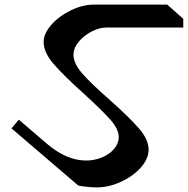

<svg xmlns="http://www.w3.org/2000/svg" viewBox="-20 -806 818 836"><path d="M778 -686H441Q413 -686 379.5 -669Q346 -652 323 -624.5Q300 -597 300 -568Q300 -529 339.5 -484.5Q379 -440 458 -371Q542 -296 584.5 -247.5Q627 -199 627 -154Q627 -115 593.5 -77Q560 -39 507 -14.5Q454 10 400 10Q382 10 358.5 7.5Q335 5 321 2L30 -247L62 -285L182 -182Q269 -107 355 -107Q392 -107 425 -121Q458 -135 477.5 -158.5Q497 -182 497 -209Q497 -244 460 -285.5Q423 -327 344 -399Q257 -477 213.5 -527.5Q170 -578 170 -623Q170 -660 203.5 -698Q237 -736 288.5 -761Q340 -786 390 -786H708L778 -724Z"/></svg>

Font: Inknut Antiqua
Style: Regular
Weight: 400
Designer: Claus Eggers Sørensen
Foundry: Claus Eggers Sørensen
Version: Version 1.003; ttfautohint (v1.8.2) -l 8 -r 50 -G 200 -x 14 